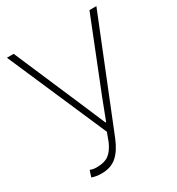

<svg xmlns="http://www.w3.org/2000/svg" viewBox="-176 -837 885 961"><g transform="rotate(-30 266.0 -356.5)"><path d="M131 13Q99 13 75 4L87 -33Q102 -26 126 -26Q169 -26 194 -44Q219 -62 238 -104L257 -155L9 -726H48L223 -319L274 -199H278L324 -319L486 -726H526L277 -107Q253 -47 219 -17Q185 13 131 13Z"/></g></svg>

Font: Noto Sans Korean Thin
Style: Regular
Weight: 250
Designer: Ryoko NISHIZUKA  (kana & ideographs); Paul D. Hunt (Latin, Greek & Cyrillic); Wenlong ZHANG  (bopomofo); Sandoll Communi
Foundry: Adobe Systems Incorporated
Version: Version 1.0001;PS 1;hotconv 1.0.78;makeotf.lib2.5.61930